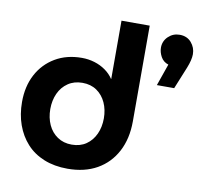

<svg xmlns="http://www.w3.org/2000/svg" viewBox="-81 -818 975 918"><g transform="rotate(10 406.0 -359.0)"><path d="M304 12Q240 12 189.5 -8.5Q139 -29 105 -66.5Q71 -104 53 -154.5Q35 -205 35 -265Q35 -341 65.5 -398.5Q96 -456 151.5 -489Q207 -522 281 -522Q313 -522 342.5 -513Q372 -504 396 -487Q420 -470 435 -447H436V-730H573V-265Q573 -181 540 -118.5Q507 -56 447 -22Q387 12 304 12ZM304 -105Q345 -105 374 -125Q403 -145 418.5 -179Q434 -213 434 -255Q434 -297 418.5 -331Q403 -365 374 -385Q345 -405 304 -405Q264 -405 234.5 -385Q205 -365 189.5 -331Q174 -297 174 -255Q174 -213 189.5 -179Q205 -145 234.5 -125Q264 -105 304 -105ZM656 -456 693 -562Q668 -570 656 -592Q644 -614 644 -636Q644 -668 667 -690Q690 -712 722 -712Q758 -712 779 -687.5Q800 -663 800 -631Q800 -604 784 -564L740 -456Z"/></g></svg>

Font: MuseoModerno Thin SemiBold
Style: Regular
Weight: 600
Version: Version 1.003